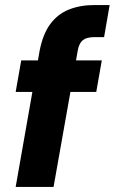

<svg xmlns="http://www.w3.org/2000/svg" viewBox="-20 -740 454 760"><path d="M42 0 137 -540Q150 -606 179.5 -645.5Q209 -685 253.5 -702.5Q298 -720 353 -720H414L392 -593H353Q323 -593 308 -581Q293 -569 288 -541L192 0ZM42 -376 64 -501H383L361 -376Z"/></svg>

Font: DM Sans 17pt Black
Style: Italic
Weight: 900
Italic angle: -10°
Version: Version 4.004;gftools[0.9.30]